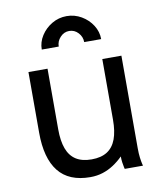

<svg xmlns="http://www.w3.org/2000/svg" viewBox="-83 -795 730 870"><g transform="rotate(-10 282.0 -359.5)"><path d="M156.2 -507.8H68.4V-228.5Q68.4 -111.3 116.2 -50.8Q164.1 9.8 262.7 9.8Q293.5 9.8 320.1 1.2Q346.7 -7.3 370.1 -22.7Q393.6 -38.1 414.1 -58.6Q414.1 -43.9 416 -30.5Q418 -17.1 419.9 -8.5Q421.9 0 421.9 0H505.9Q505.9 0 503.4 -10Q501 -20 498.5 -38.6Q496.1 -57.1 496.1 -82V-507.8H408.2V-228.5Q408.2 -175.3 395 -139.6Q381.8 -104 354 -86.2Q326.2 -68.4 282.2 -68.4Q238.3 -68.4 210.4 -86.2Q182.6 -104 169.4 -139.6Q156.2 -175.3 156.2 -228.5ZM282.2 -727.5Q318.8 -727.5 350.1 -709.2Q381.3 -690.9 400.1 -661.4Q418.9 -631.8 418.9 -597.7H340.8Q340.8 -622.1 323.7 -640.6Q306.6 -659.2 282.2 -659.2Q258.3 -659.2 241 -640.6Q223.6 -622.1 223.6 -597.7H145.5Q145.5 -631.8 164.6 -661.4Q183.6 -690.9 214.6 -709.2Q245.6 -727.5 282.2 -727.5Z"/></g></svg>

Font: Giphurs SC
Style: Regular
Weight: 400
Version: Version 0.920